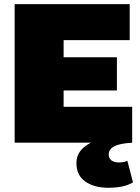

<svg xmlns="http://www.w3.org/2000/svg" viewBox="-20 -680 666 915"><path d="M49.8 0V-660.2H598.1V-488.8H283.2V-407.2H537.1V-249H283.2V-170.9H609.9V-1L610.8 0Q549.8 3.4 523.9 17.6Q498 31.7 498 56.2Q498 74.2 511 84.2Q523.9 94.2 546.9 94.2Q573.2 94.2 586.9 85.9L613.8 189Q572.3 214.8 496.1 214.8Q429.2 214.8 386.7 185.3Q344.2 155.8 344.2 96.2Q344.2 35.2 413.1 0Z"/></svg>

Font: Work Sans Black
Style: Regular
Weight: 900
Designer: Wei Huang
Foundry: Wei Huang
Version: Version 2.012